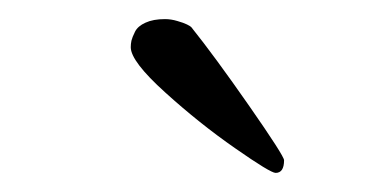

<svg xmlns="http://www.w3.org/2000/svg" viewBox="-20 -704 382 200"><path d="M116.2 -654.8Q116.2 -658.2 116.9 -661.6Q117.7 -665 120.6 -670.9Q123.5 -676.8 131.6 -680.4Q139.6 -684.1 151.9 -684.1Q158.2 -684.1 164.8 -682.1Q171.4 -680.2 174.8 -678.5Q178.2 -676.8 179.2 -675.8Q203.1 -646 239.5 -593.8Q275.9 -541.5 275.9 -537.1Q275.9 -523.9 267.1 -523.9Q261.7 -523.9 224.9 -549.6Q188 -575.2 152.1 -607.7Q116.2 -640.1 116.2 -654.8Z"/></svg>

Font: Crimson
Style: Roman
Weight: 400
Version: Version 0.8